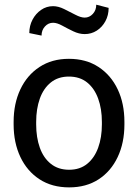

<svg xmlns="http://www.w3.org/2000/svg" viewBox="-20 -789 589 819"><path d="M274.9 10.3Q201.7 10.3 148.7 -24.2Q95.7 -58.6 66.9 -119.4Q38.1 -180.2 38.1 -258.3V-269Q38.1 -347.2 66.9 -408Q95.7 -468.8 148.7 -503.4Q201.7 -538.1 273.9 -538.1Q347.2 -538.1 400.1 -503.4Q453.1 -468.8 481.9 -408.2Q510.7 -347.7 510.7 -269V-258.3Q510.7 -179.7 481.9 -118.9Q453.1 -58.1 400.4 -23.9Q347.7 10.3 274.9 10.3ZM274.9 -64.9Q320.8 -64.9 351.8 -90.1Q382.8 -115.2 398.7 -158.9Q414.6 -202.6 414.6 -258.3V-269Q414.6 -324.7 398.7 -368.4Q382.8 -412.1 351.6 -437.3Q320.3 -462.4 273.9 -462.4Q228 -462.4 196.8 -437.3Q165.5 -412.1 149.9 -368.4Q134.3 -324.7 134.3 -269V-258.3Q134.3 -202.6 149.9 -158.9Q165.5 -115.2 197 -90.1Q228.5 -64.9 274.9 -64.9ZM157.2 -637.2 105 -647.9Q105 -679.2 118.7 -705.1Q132.3 -731 155.3 -746.8Q178.2 -762.7 206.5 -762.7Q228.5 -762.7 253.4 -750.5Q278.3 -738.3 301.5 -726.1Q324.7 -713.9 341.3 -713.9Q361.3 -713.9 376 -729.7Q390.6 -745.6 390.6 -769L443.4 -755.4Q443.4 -724.1 429.7 -698.7Q416 -673.3 392.8 -658.4Q369.6 -643.6 341.3 -643.6Q317.4 -643.6 292.5 -655.5Q267.6 -667.5 245.4 -679.7Q223.1 -691.9 206.5 -691.9Q186 -691.9 171.6 -676Q157.2 -660.2 157.2 -637.2Z"/></svg>

Font: Roboto Slab LO
Style: Regular
Weight: 400
Designer: Google
Version: Version 2.000